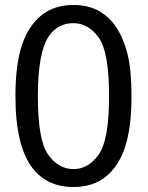

<svg xmlns="http://www.w3.org/2000/svg" viewBox="-20 -739 596 771"><path d="M42 -353Q42 -480 68 -557.5Q94 -635 145.5 -677Q197 -719 275 -719Q333 -719 376 -695.5Q419 -672 447.5 -628.5Q476 -585 492 -522Q508 -459 508 -353Q508 -227 482.5 -149.5Q457 -72 405.5 -30Q354 12 275 12Q171 12 112 -62Q42 -151 42 -353ZM132 -353Q132 -177 173 -118.5Q214 -60 275 -60Q335 -60 376.5 -118.5Q418 -177 418 -353Q418 -530 376.5 -588Q335 -646 274 -646Q213 -646 177 -595Q132 -529 132 -353Z"/></svg>

Font: Ekushey Amar Desh
Style: Regular
Weight: 400
Designer: Al Mamun Sumon
Foundry: Al Mamun Sumon
Version: Version 1.0